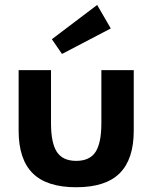

<svg xmlns="http://www.w3.org/2000/svg" viewBox="-20 -753 625 787"><path d="M292.3 14.5Q171.4 14.5 113.9 -43Q56.4 -100.5 56.4 -216.8V-465.5H189.1V-247.7Q189.1 -166.8 213.2 -130.2Q237.3 -93.6 292.3 -93.6Q347.7 -93.6 371.6 -130.2Q395.5 -166.8 395.5 -247.7V-465.5H528.2V-216.8Q528.2 -100.5 470.7 -43Q413.2 14.5 292.3 14.5ZM378.2 -732.7 434.1 -636.4 234.1 -531.8 192.7 -592.3Z"/></svg>

Font: Spartan
Style: Bold
Weight: 700
Designer: Matt Bailey, Mirko Velimirovic
Foundry: Matt Bailey
Version: Version 1.005